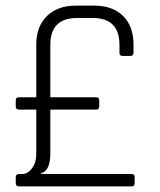

<svg xmlns="http://www.w3.org/2000/svg" viewBox="-20 -663 568 683"><path d="M127 -44H448Q459 -44 459 -33V-11Q459 0 448 0H48Q36 0 36 -11V-33Q36 -44 48 -44H59Q79 -44 94 -64.5Q109 -85 109 -114V-273H48Q36 -273 36 -284V-307Q36 -317 48 -317H109V-504Q109 -569 147 -606Q185 -643 250 -643H315Q380 -643 417.5 -606.5Q455 -570 455 -504V-476Q455 -464 444 -464H416Q405 -464 405 -476V-503Q405 -599 310 -599H254Q159 -599 159 -503V-317H321Q333 -317 333 -307V-284Q333 -273 321 -273H159V-119Q159 -70 140 -54Q133 -48 127 -48Z"/></svg>

Font: Rajdhani
Style: Regular
Weight: 400
Designer: Satya Rajpurohit, Jyotish Sonowal
Foundry: Indian Type Foundry
Version: Version 1.201;PS 1.0;hotconv 1.0.78;makeotf.lib2.5.61930; tt